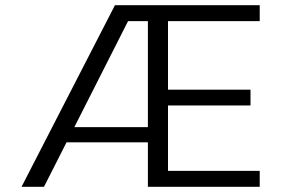

<svg xmlns="http://www.w3.org/2000/svg" viewBox="-20 -720 1115 740"><path d="M63 0 423 -700H981V-638.5H627.5V-374.5H945.5V-313.5H627.5V-61.5H981V0H550V-171.5H236.5L149.5 0ZM550 -638.5H473.5L266.5 -230H550Z"/></svg>

Font: Trispace SemiExpanded Light
Style: Regular
Weight: 300
Width: 6
Designer: Tyler Finck
Foundry: Etcetera Type Company
Version: Version 1.210; ttfautohint (v1.8.3)